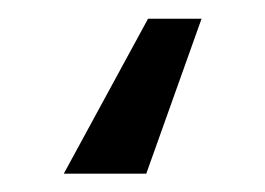

<svg xmlns="http://www.w3.org/2000/svg" viewBox="-20 11 286 207"><path d="M137.7 198.2H48.8L139.6 31.2H197.3Z"/></svg>

Font: Pretendard JP
Style: Regular
Weight: 400
Designer: Base glyphs from Inter by Rasmus Andersson; Hangeul glyphs from Noto Sans CJK(Source Han Sans) by Jang Soo-young and Kan
Foundry: Kil Hyung-jin
Version: Version 1.309